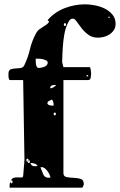

<svg xmlns="http://www.w3.org/2000/svg" viewBox="-20 -860 554 887"><path d="M200 -767Q232 -804 278 -822Q324 -840 373 -840Q393 -840 417.5 -835.5Q442 -831 463.5 -820.5Q485 -810 499.5 -792.5Q514 -775 514 -750Q514 -733 506 -721Q498 -709 486 -701Q474 -693 459.5 -689.5Q445 -686 432 -686Q406 -686 388 -699.5Q370 -713 357 -729.5Q344 -746 334.5 -760Q325 -774 317 -774Q305 -774 297.5 -761Q290 -748 284.5 -731Q279 -714 276.5 -697Q274 -680 273 -673Q272 -663 270.5 -646.5Q269 -630 268.5 -613.5Q268 -597 267.5 -585Q267 -573 267 -573L273 -550H393Q396 -550 397.5 -545.5Q399 -541 399.5 -535.5Q400 -530 400.5 -525Q401 -520 401 -519Q401 -513 399 -501.5Q397 -490 387 -490H273V-60Q273 -45 287.5 -42Q302 -39 320 -38.5Q338 -38 352.5 -33.5Q367 -29 367 -10V-7Q366 -4 363.5 1.5Q361 7 360 7H24Q24 -12 28 -21Q28 -24 30 -26Q36 -37 45 -39Q54 -41 63 -40.5Q72 -40 79 -40Q86 -40 87 -47L93 -120L87 -490H27Q23 -490 21.5 -494Q20 -498 19.5 -503Q19 -508 19 -512.5Q19 -517 19 -517Q19 -535 28 -539Q37 -543 49.5 -543.5Q62 -544 74.5 -545.5Q87 -547 93 -560Q110 -596 118.5 -633Q127 -670 147 -707Q152 -717 160.5 -723.5Q169 -730 178 -735.5Q187 -741 195 -746.5Q203 -752 207 -760ZM487 -780Q487 -783 483 -783Q479 -783 480 -780Q481 -777 483.5 -777Q486 -777 487 -780ZM280 -740Q285 -740 285 -746.5Q285 -753 280 -753Q275 -753 275 -746.5Q275 -740 280 -740ZM200 -567Q202 -576 194 -580.5Q186 -585 175.5 -587Q165 -589 155.5 -589Q146 -589 145 -589Q145 -585 145 -578Q145 -571 146 -564Q147 -557 150 -551.5Q153 -546 159 -546Q168 -546 182.5 -550.5Q197 -555 200 -567ZM387 -513H380V-507H387ZM230 -467Q222 -467 217 -464Q212 -461 212 -452Q220 -452 227.5 -457Q235 -462 240 -467ZM228 -372Q228 -379 226.5 -386.5Q225 -394 220 -400Q215 -398 207 -394Q199 -390 199 -383Q199 -379 203 -376.5Q207 -374 212 -373Q217 -372 221.5 -372Q226 -372 228 -372ZM233 -327Q238 -327 238 -333.5Q238 -340 233 -340Q228 -340 228 -333.5Q228 -327 233 -327ZM108 -113Q108 -107 113 -107Q118 -107 118 -113.5Q118 -120 113 -120H112Q112 -127 107 -127Q102 -127 102 -120Q102 -113 107 -113ZM112 -120Q108 -120 108 -113Q112 -114 112 -120ZM120 -107Q124 -97 129.5 -94.5Q135 -92 143 -92Q150 -92 153 -93Q150 -101 140.5 -104Q131 -107 123 -107ZM213 -40Q212 -46 208.5 -54Q205 -62 199.5 -69.5Q194 -77 187 -82.5Q180 -88 173 -88Q169 -88 167 -87Q173 -72 179.5 -55.5Q186 -39 203 -39Q210 -39 213 -40ZM33 -13Q38 -13 38 -20Q38 -27 33 -27Q31 -27 30 -26Q28 -22 28 -21Q28 -13 33 -13Z"/></svg>

Font: Genkaimincho
Style: Regular
Weight: 800
Designer: Dr. Ken Lunde (project architect, glyph set definition & overall production); Masataka HATTORI \u670D \u90E8 \u6B63 \u8C
Foundry: Adobe Systems Incorporated
Version: Version 1.00